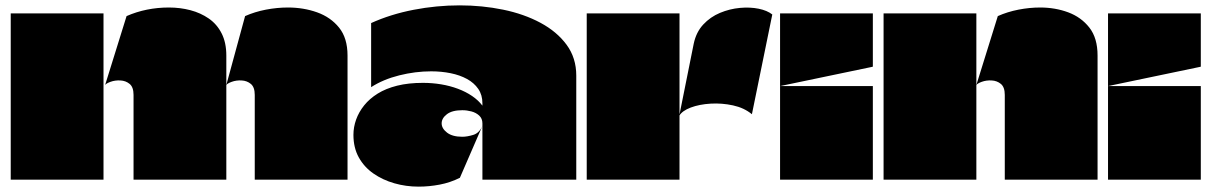

<svg xmlns="http://www.w3.org/2000/svg" viewBox="-20 -670 4518 716"><path d="M20 0Q20 -71 20 -142Q20 -213 20 -284.5Q20 -356 20 -427Q20 -476 20 -524Q20 -572 20 -620H366Q366 -554 366 -488.5Q366 -423 366 -357Q366 -268 366 -178.5Q366 -89 366 0ZM478 0Q478 -78 478 -158Q478 -238 478 -316Q478 -345 463.5 -357Q449 -369 429 -370Q409 -371 392.5 -365Q376 -359 372 -353L452 -610Q525 -642 610 -642Q652 -642 690 -632Q728 -622 758.5 -601Q789 -580 806.5 -545.5Q824 -511 824 -463Q824 -434 824 -404Q824 -374 824 -345Q824 -331 824 -316.5Q824 -302 824 -288Q824 -274 824 -259Q824 -195 824 -130Q824 -65 824 0ZM930 0Q930 -78 930 -158Q930 -238 930 -316Q930 -345 915.5 -357Q901 -369 881 -370Q861 -371 844.5 -365Q828 -359 824 -353L894 -610Q930 -626 971.5 -634Q1013 -642 1054 -642Q1112 -642 1162.5 -624Q1213 -606 1244.5 -567Q1276 -528 1276 -463V0Z M1364 -584V-345Q1409 -374 1469 -389Q1529 -404 1588 -404Q1626 -404 1660.5 -397Q1695 -390 1721.5 -375.5Q1748 -361 1763.5 -338.5Q1779 -316 1779 -285Q1779 -284 1779 -282.5Q1779 -281 1779 -279.5Q1779 -278 1779 -276Q1764 -296 1740.5 -312Q1717 -328 1687.5 -339Q1658 -350 1625 -355.5Q1592 -361 1557 -361Q1503 -361 1461 -350.5Q1419 -340 1388.5 -321Q1358 -302 1338 -277Q1318 -252 1308 -224Q1298 -196 1298 -167Q1298 -119 1318 -83Q1338 -47 1372.5 -23Q1407 1 1450.5 13.5Q1494 26 1541 26Q1580 26 1619.5 18.5Q1659 11 1695 -7Q1716 -56 1737.5 -105Q1759 -154 1780 -203Q1768 -174 1745 -167Q1722 -160 1704 -160Q1667 -160 1647 -175.5Q1627 -191 1627 -210Q1627 -229 1646.5 -244Q1666 -259 1704 -259Q1721 -259 1738 -254.5Q1755 -250 1767 -239Q1779 -228 1779 -210Q1779 -158 1779 -105.5Q1779 -53 1779 0Q1814 0 1849 0Q1884 0 1919 0Q1954 0 1989 0Q2024 0 2059 0Q2094 0 2129 0Q2129 -97 2129 -194Q2129 -291 2129 -388Q2129 -454 2093 -503Q2057 -552 1995.5 -585Q1934 -618 1856 -634Q1778 -650 1694 -650Q1608 -650 1522.5 -633.5Q1437 -617 1364 -584Z M2514 -620Q2514 -560 2514 -499.5Q2514 -439 2514 -378.5Q2514 -318 2514 -257Q2514 -193 2514 -129Q2514 -65 2514 0H2168Q2168 -99 2168 -198Q2168 -297 2168 -396Q2168 -452 2168 -508Q2168 -564 2168 -620ZM2513 -238 2567 -507Q2576 -550 2602.5 -578.5Q2629 -607 2665 -622Q2701 -637 2739 -640.5Q2777 -644 2809 -637.5Q2841 -631 2860 -616L2784 -244Q2755 -268 2713.5 -277Q2672 -286 2630 -283.5Q2588 -281 2556 -269Q2524 -257 2513 -238Z M2889 0Q2889 -46 2889 -91.5Q2889 -137 2889 -182.5Q2889 -228 2889 -273Q2889 -292 2889 -311Q2889 -330 2889 -349Q2947 -349 3004.5 -349Q3062 -349 3120 -349Q3178 -349 3235 -349Q3235 -291 3235 -233Q3235 -175 3235 -116.5Q3235 -58 3235 0ZM2889 -349Q2889 -417 2889 -485Q2889 -553 2889 -620H3235Q3235 -587 3235 -554Q3235 -521 3235 -488Q3235 -455 3235 -422Q3235 -422 3234.5 -421.5Q3234 -421 3234 -421Q3148 -403 3061.5 -385Q2975 -367 2889 -349Z M3727 0Q3727 -78 3727 -158Q3727 -238 3727 -316Q3727 -345 3712.5 -357Q3698 -369 3678 -370Q3658 -371 3641.5 -365Q3625 -359 3621 -353L3701 -610Q3737 -626 3778 -634Q3819 -642 3859 -642Q3915 -642 3963.5 -624Q4012 -606 4042.5 -567Q4073 -528 4073 -463V0ZM3275 0Q3275 -64 3275 -128.5Q3275 -193 3275 -257.5Q3275 -322 3275 -386Q3275 -445 3275 -503.5Q3275 -562 3275 -620Q3333 -620 3390.5 -620Q3448 -620 3506 -620Q3564 -620 3621 -620Q3621 -584 3621 -551.5Q3621 -519 3621 -486.5Q3621 -454 3621 -421.5Q3621 -389 3621 -353Q3621 -340 3621 -327.5Q3621 -315 3621 -301Q3621 -227 3621 -149Q3621 -71 3621 0Z M4112 0Q4112 -46 4112 -91.5Q4112 -137 4112 -182.5Q4112 -228 4112 -273Q4112 -292 4112 -311Q4112 -330 4112 -349Q4170 -349 4227.5 -349Q4285 -349 4343 -349Q4401 -349 4458 -349Q4458 -291 4458 -233Q4458 -175 4458 -116.5Q4458 -58 4458 0ZM4112 -349Q4112 -417 4112 -485Q4112 -553 4112 -620H4458Q4458 -587 4458 -554Q4458 -521 4458 -488Q4458 -455 4458 -422Q4458 -422 4457.5 -421.5Q4457 -421 4457 -421Q4371 -403 4284.5 -385Q4198 -367 4112 -349Z"/></svg>

Font: Climate Crisis
Style: Regular
Weight: 400
Version: Version 1.003